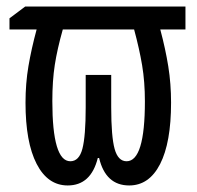

<svg xmlns="http://www.w3.org/2000/svg" viewBox="-20 -557 602 587"><path d="M547 -537H57L9 -501V-467H92Q76 -408 67 -355Q58 -302 58 -243Q58 -122 92 -56Q126 10 187 10Q258 10 279 -74H283Q303 10 375 10Q436 10 469.5 -55.5Q503 -121 503 -243Q503 -301 494.5 -354Q486 -407 470 -467H547ZM390 -467Q406 -408 414.5 -357.5Q423 -307 423 -247Q423 -64 367 -64Q341 -64 330.5 -101.5Q320 -139 320 -229V-328H242V-229Q242 -141 232 -102.5Q222 -64 195 -64Q140 -64 140 -248Q140 -310 147.5 -358.5Q155 -407 172 -467Z"/></svg>

Font: Noto Sans Display Condensed
Style: Regular
Weight: 400
Width: 3
Designer: Monotype Design Team
Foundry: Monotype Imaging Inc.
Version: Version 1.900